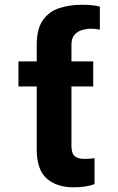

<svg xmlns="http://www.w3.org/2000/svg" viewBox="-20 -791 505 821"><path d="M378.6 -528.4V-421.2H285.5V-167.6Q285.5 -134.9 299.7 -123.2Q313.9 -111.5 341.6 -111.5Q355.5 -111.5 365.8 -112.6Q376.1 -113.6 384.2 -114.7V-3.6Q364.7 3.6 342.5 6.7Q320.3 9.9 294.7 9.9Q222.3 9.9 179.7 -27.7Q137.1 -65.3 137.1 -151.3V-421.2H58.9V-528.4H137.1V-599.4Q137.1 -668 163.5 -705.1Q190 -742.2 233.8 -756.4Q277.7 -770.6 329.5 -770.6Q354.8 -770.6 372.9 -768.6Q391 -766.7 407 -762.8V-664.1Q400.6 -665.8 390.6 -667.1Q380.7 -668.3 370.4 -668.3Q350.9 -668.3 331.1 -662.6Q311.4 -657 298.5 -642Q285.5 -627.1 285.5 -599.4V-528.4Z"/></svg>

Font: Inter UI
Style: Bold
Weight: 700
Designer: Rasmus Andersson
Foundry: rsms
Version: 3.2;8d6f07862